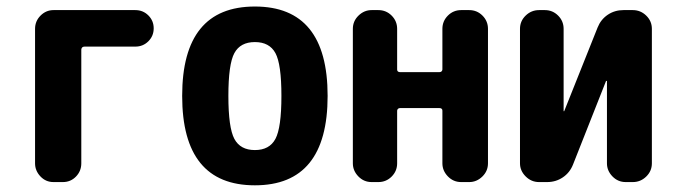

<svg xmlns="http://www.w3.org/2000/svg" viewBox="-20 -550 2040 580"><path d="M388.7 -519.5Q412.1 -519.5 428.2 -503.4Q444.3 -487.3 444.3 -464.4Q444.3 -441.4 428.2 -425.3Q412.1 -409.2 388.7 -409.2H235.4Q226.6 -409.2 225.6 -400.4V-56.6Q225.6 -33.2 209.5 -16.6Q193.4 0 169.9 0H141.6Q118.2 0 102.1 -17.1Q85.9 -34.2 85.9 -56.6V-462.9Q85.9 -486.3 102.5 -502.9Q119.1 -519.5 141.6 -519.5Z M688 -130.4Q706.1 -96.7 750 -96.7Q793.9 -96.7 812 -130.4Q830.1 -164.1 830.1 -260.3Q830.1 -356.4 812 -389.6Q793.9 -422.9 750 -422.9Q706.1 -422.9 688 -389.6Q669.9 -356.4 669.9 -260.3Q669.9 -164.1 688 -130.4ZM530.3 -260.3Q530.3 -530.3 750 -530.3Q969.7 -530.3 969.7 -260.3Q969.7 9.8 750 9.8Q530.3 9.8 530.3 -260.3Z M1397.5 -519.5Q1420.9 -519.5 1437.5 -502.9Q1454.1 -486.3 1454.1 -462.9V-56.6Q1454.1 -33.2 1437 -16.6Q1419.9 0 1397.5 0H1373Q1349.6 0 1333 -17.1Q1316.4 -34.2 1316.4 -56.6V-215.8Q1316.4 -223.6 1306.6 -223.6H1189.5Q1180.7 -223.6 1179.7 -215.8V-56.6Q1179.7 -33.2 1163.1 -16.6Q1146.5 0 1123 0H1102.5Q1079.1 0 1062.5 -17.1Q1045.9 -34.2 1045.9 -56.6V-462.9Q1045.9 -486.3 1063 -502.9Q1080.1 -519.5 1102.5 -519.5H1123Q1146.5 -519.5 1163.1 -502.9Q1179.7 -486.3 1179.7 -462.9V-339.8Q1179.7 -332 1189.5 -332H1306.6Q1315.4 -332 1316.4 -339.8V-462.9Q1316.4 -486.3 1333 -502.9Q1349.6 -519.5 1373 -519.5Z M1891.6 -519.5Q1915 -519.5 1932.1 -502.9Q1949.2 -486.3 1949.2 -462.9V-56.6Q1949.2 -33.2 1932.1 -16.6Q1915 0 1891.6 0H1870.1Q1846.7 0 1830.1 -17.1Q1813.5 -34.2 1813.5 -56.6V-304.7Q1813.5 -305.7 1812 -305.7Q1810.5 -305.7 1810.5 -304.7L1710.9 -52.7Q1701.2 -28.3 1680.2 -14.2Q1659.2 0 1632.8 0H1608.4Q1585 0 1567.9 -17.1Q1550.8 -34.2 1550.8 -56.6V-462.9Q1550.8 -486.3 1567.9 -502.9Q1585 -519.5 1608.4 -519.5H1626Q1649.4 -519.5 1666 -502.9Q1682.6 -486.3 1682.6 -462.9V-214.8Q1682.6 -213.9 1683.6 -213.9Q1684.6 -213.9 1684.6 -214.8L1785.2 -466.8Q1794.9 -491.2 1815.9 -505.4Q1836.9 -519.5 1863.3 -519.5Z"/></svg>

Font: Rounded Mgen+ 2m bold
Style: Bold
Weight: 700
Designer: [Source Han Sans]
Ryoko NISHIZUKA  (kana & ideographs); Paul D. Hunt (Latin, Greek & Cyrillic); Wenlong ZHANG  (bopomofo
Version: Version 1.059.20150602